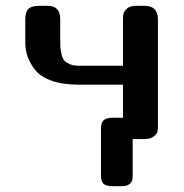

<svg xmlns="http://www.w3.org/2000/svg" viewBox="-20 -478 632 660"><path d="M66.9 -332V-411.1Q66.9 -436 77.4 -447Q87.9 -458 115.2 -458H144Q187 -458 187 -412.1V-350.1Q187 -329.1 187.5 -318.1Q188 -307.1 191.4 -292Q194.8 -276.9 200.9 -270Q207 -263.2 219.5 -257.6Q231.9 -252 250 -252H402.8V-405.8Q402.8 -420.9 403.8 -429Q404.8 -437 415.3 -447.5Q425.8 -458 446.8 -458H477.1Q522.9 -458 522.9 -411.1V-47.9Q522.9 -34.7 521.5 -26.4Q520 -18.1 508.5 -9Q497.1 0 476.1 0H436V122.1Q436 134.3 434.6 141.1Q433.1 147.9 424.6 155Q416 162.1 398.9 162.1H367.2Q346.2 162.1 336.7 154.5Q327.1 147 327.1 124V-35.2Q327.1 -56.2 336.2 -64.7Q345.2 -73.2 367.2 -73.2H402.8V-187H250Q194.8 -187 156.5 -200.9Q118.2 -214.8 100.1 -238.5Q82 -262.2 74.5 -284.7Q66.9 -307.1 66.9 -332Z"/></svg>

Font: CMU Sans Serif
Style: Bold
Weight: 700
Version: Version 0.7.0